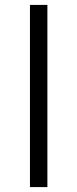

<svg xmlns="http://www.w3.org/2000/svg" viewBox="-20 -762 314 782"><path d="M102 0V-742H173V0Z"/></svg>

Font: MOST Montserrat
Style: Regular
Weight: 400
Designer: Julieta Ulanovsky
Foundry: Julieta Ulanovsky
Version: Version 8.000;March 11, 2024;FontCreator 15.0.0.2926 64-bit